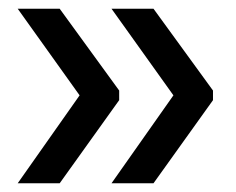

<svg xmlns="http://www.w3.org/2000/svg" viewBox="-20 -463 540 439"><path d="M162 -245 20.5 -443H116.5L252.5 -256V-234L116.5 -44H20.5ZM376.5 -245 235 -443H331L467 -256V-234L331 -44H235Z"/></svg>

Font: Anek Telugu Medium Medium
Style: Regular
Weight: 500
Version: Version 1.003